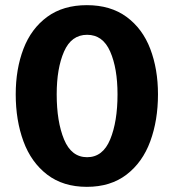

<svg xmlns="http://www.w3.org/2000/svg" viewBox="-20 -712 675 745"><path d="M41 -346Q41 -444 71 -522.5Q101 -601 163 -646.5Q225 -692 317 -692Q409 -692 471 -646.5Q533 -601 563 -522.5Q593 -444 593 -346Q593 -245 563 -163.5Q533 -82 471 -34.5Q409 13 317 13Q225 13 163 -34.5Q101 -82 71 -163.5Q41 -245 41 -346ZM436 -346Q436 -447 407.5 -512Q379 -577 318 -577Q257 -577 228.5 -512Q200 -447 200 -346Q200 -240 228.5 -171Q257 -102 318 -102Q379 -102 407.5 -171Q436 -240 436 -346Z"/></svg>

Font: Martel Sans ExtraBold
Style: Regular
Weight: 800
Designer: Dan Reynolds and Mathieu Réguer
Foundry: Dan Reynolds and Mathieu Réguer
Version: Version 1.002; ttfautohint (v1.1) -l 5 -r 5 -G 72 -x 0 -D la